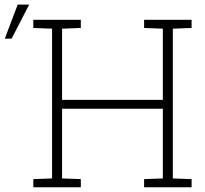

<svg xmlns="http://www.w3.org/2000/svg" viewBox="-35 -795 869 815"><path d="M106.4 0V-34.7L186 -37.6V-673.3L106.4 -676.3V-710.9H308.1V-676.3L228.5 -673.3V-371.1H656.2V-673.3L576.7 -676.3V-710.9H656.2H698.7H778.3V-676.3L698.7 -673.3V-37.6L778.3 -34.7V0H576.7V-34.7L656.2 -37.6V-333.5H228.5V-37.6L308.1 -34.7V0ZM-14.6 -630.9 40 -775.4H88.9L14.2 -630.9Z"/></svg>

Font: Roboto Slab ExtraLight
Style: Regular
Weight: 250
Designer: Google
Version: Version 2.000; ttfautohint (v1.8.1.43-b0c9)